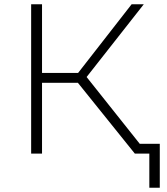

<svg xmlns="http://www.w3.org/2000/svg" viewBox="-20 -720 784 900"><path d="M635 -46H729V160H680V0H612L345 -332H177V0H126V-700H177V-378H346L597 -700H654L386 -359Z"/></svg>

Font: mBank Light
Style: Regular
Weight: 300
Designer: Julieta Ulanovsky
Foundry: Julieta Ulanovsky
Version: Version 7.200;PS 007.200;hotconv 1.0.88;makeotf.lib2.5.64775